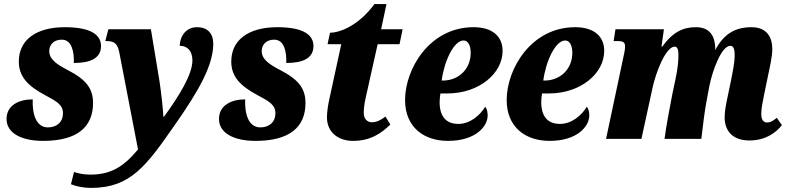

<svg xmlns="http://www.w3.org/2000/svg" viewBox="-20 -679 3855 939"><path d="M191 10C358 10 435 -58 435 -175C435 -243 405 -288 312 -336C254 -366 219 -391 221 -433C223 -461 243 -485 282 -485C332 -485 343 -424 341 -371C424 -371 474 -395 474 -454C474 -504 432 -546 297 -546C157 -546 72 -484 72 -378C72 -304 117 -258 200 -214C256 -184 288 -167 288 -125C288 -82 258 -56 214 -56C157 -56 137 -121 140 -193C72 -193 12 -164 12 -97C12 -29 83 10 191 10Z M425 240C619 240 696 132 837 -71C954 -238 1023 -361 1023 -465C1023 -514 997 -546 943 -546C894 -546 861 -508 859 -455C894 -455 921 -433 921 -383C921 -315 856 -210 782 -108H779C778 -140 768 -230 760 -282L718 -536H510L495 -478H504C538 -478 555 -465 563 -425L655 52C583 138 521 175 421 175C385 175 356 167 342 162L327 222C354 233 390 240 425 240Z M1230 10C1397 10 1474 -58 1474 -175C1474 -243 1444 -288 1351 -336C1293 -366 1258 -391 1260 -433C1262 -461 1282 -485 1321 -485C1371 -485 1382 -424 1380 -371C1463 -371 1513 -395 1513 -454C1513 -504 1471 -546 1336 -546C1196 -546 1111 -484 1111 -378C1111 -304 1156 -258 1239 -214C1295 -184 1327 -167 1327 -125C1327 -82 1297 -56 1253 -56C1196 -56 1176 -121 1179 -193C1111 -193 1051 -164 1051 -97C1051 -29 1122 10 1230 10Z M1706 10C1793 10 1846 -28 1889 -70L1865 -109C1845 -93 1822 -81 1799 -81C1776 -81 1759 -98 1759 -126C1759 -146 1761 -167 1768 -199L1827 -463H1934L1949 -536H1844L1870 -659H1811C1736 -556 1644 -519 1594 -519L1582 -463H1649L1590 -191C1584 -165 1579 -129 1579 -105C1579 -29 1638 10 1706 10Z M2171 10C2304 10 2365 -59 2365 -115C2365 -133 2360 -149 2353 -157C2328 -115 2279 -73 2222 -73C2160 -73 2130 -111 2130 -180C2130 -196 2132 -210 2134 -222H2168C2323 -222 2438 -320 2438 -430C2438 -503 2386 -546 2296 -546C2080 -546 1961 -341 1961 -190C1961 -54 2056 10 2171 10ZM2146 -285H2140C2152 -378 2199 -481 2247 -481C2269 -481 2282 -457 2282 -421C2282 -339 2221 -285 2146 -285Z M2668 10C2801 10 2862 -59 2862 -115C2862 -133 2857 -149 2850 -157C2825 -115 2776 -73 2719 -73C2657 -73 2627 -111 2627 -180C2627 -196 2629 -210 2631 -222H2665C2820 -222 2935 -320 2935 -430C2935 -503 2883 -546 2793 -546C2577 -546 2458 -341 2458 -190C2458 -54 2553 10 2668 10ZM2643 -285H2637C2649 -378 2696 -481 2744 -481C2766 -481 2779 -457 2779 -421C2779 -339 2718 -285 2643 -285Z M3645 8C3724 8 3775 -30 3804 -67L3779 -103C3761 -88 3749 -80 3731 -80C3714 -80 3703 -94 3703 -121C3703 -147 3709 -177 3717 -216L3737 -313C3745 -351 3757 -403 3757 -439C3757 -494 3733 -546 3655 -546C3578 -546 3521 -515 3479 -436H3477C3478 -439 3478 -443 3478 -445C3476 -499 3455 -546 3383 -546C3323 -546 3271 -524 3219 -451H3215L3227 -536H2990L2981 -478H3004C3029 -478 3037 -471 3037 -451C3037 -433 3031 -413 3028 -396L2944 0H3117L3171 -248C3186 -320 3235 -451 3280 -451C3296 -451 3298 -428 3298 -409C3298 -384 3295 -344 3283 -289L3269 -223C3256 -156 3238 -62 3230 0H3410C3417 -63 3428 -149 3437 -193L3449 -257C3464 -333 3508 -455 3552 -455C3571 -455 3573 -429 3573 -409C3573 -371 3562 -321 3556 -290L3539 -208C3529 -162 3524 -133 3524 -105C3524 -42 3560 8 3645 8Z"/></svg>

Font: Noto Serif Condensed Black
Style: Italic
Weight: 900
Width: 3
Italic angle: -12°
Designer: Monotype Design Team
Foundry: Monotype Imaging Inc.
Version: Version 2.013